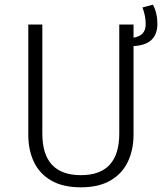

<svg xmlns="http://www.w3.org/2000/svg" viewBox="-20 -790 698 821"><path d="M326 11Q249 11 199 -18Q149 -47 125 -97.5Q101 -148 101 -214V-685H161V-219Q161 -41 326 -41Q490 -41 490 -219V-685H551V-629Q603 -637 603 -686Q603 -723 589 -758L634 -770Q653 -734 653 -688Q653 -598 551 -593V-214Q551 -149 526.5 -98Q502 -47 452 -18Q402 11 326 11Z"/></svg>

Font: Trujillo Light
Style: Regular
Weight: 300
Designer: Fira Sans original fonts by bBox Type GmbH, Carrois Corporate GbR, & Edenspiekermann AG / Changes by Cristiano Sobral
Foundry: Fira Sans original fonts by bBox Type GmbH, Carrois Corporate GbR, & Edenspiekermann AG / Changes by Cristiano Sobral
Version: Version 4.301;July 28, 2020;FontCreator 13.0.0.2655 64-bit